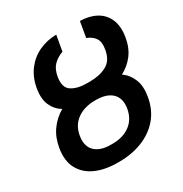

<svg xmlns="http://www.w3.org/2000/svg" viewBox="-177 -896 996 1043"><g transform="rotate(-30 321.5 -375.0)"><path d="M351.6 -447.3Q413.6 -447.3 457 -470.7Q500.5 -494.1 510.7 -556.6Q518.6 -601.6 502.2 -625.7Q485.8 -649.9 452.6 -662.6L469.2 -759.8Q527.3 -758.8 569.6 -735.6Q611.8 -712.4 630.9 -668Q649.9 -623.5 639.2 -558.6Q628.9 -498 597.9 -457.5Q566.9 -417 521.5 -393.6Q559.1 -366.7 576.2 -323.5Q593.3 -280.3 583 -219.7Q570.3 -143.6 526.4 -92.5Q482.4 -41.5 416.7 -15.9Q351.1 9.8 273.4 9.8H262.2Q184.1 9.8 126.7 -15.9Q69.3 -41.5 42 -92.3Q14.6 -143.1 27.3 -218.8Q37.6 -279.8 69.1 -323.2Q100.6 -366.7 147 -393.6Q108.9 -417 91.1 -457.5Q73.2 -498 83 -558.6Q94.2 -623 128.2 -667.7Q162.1 -712.4 211.9 -735.6Q261.7 -758.8 320.8 -759.8L303.7 -662.6Q268.1 -649.9 244.1 -625.7Q220.2 -601.6 212.9 -556.6Q202.6 -493.7 238.3 -470.5Q273.9 -447.3 335 -447.3ZM332 -344.7H321.8Q255.4 -344.2 210.9 -311.8Q166.5 -279.3 156.7 -218.8Q147 -158.2 179.9 -125.7Q212.9 -93.3 279.3 -93.3H290Q356 -93.3 399.9 -126Q443.8 -158.7 454.1 -219.7Q463.4 -279.3 430.7 -311.8Q397.9 -344.2 332 -344.7Z"/></g></svg>

Font: Inter Display SemiBold
Style: Italic
Weight: 600
Italic angle: -9.39999°
Designer: Rasmus Andersson
Foundry: rsms
Version: Version 4.000;git-a52131595